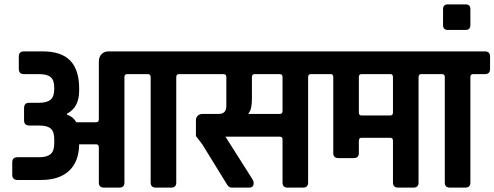

<svg xmlns="http://www.w3.org/2000/svg" viewBox="-20 -858 2261 878"><path d="M477 -623H852Q876 -623 876 -600V-543Q876 -519 852 -519H798Q786 -519 786 -505V-23Q786 0 762 0H693Q669 0 669 -23V-505Q669 -519 657 -519H561Q549 -519 549 -505V-23Q549 0 525 0H456Q432 0 432 -23V-184Q432 -198 420 -198H342Q341 -119 296 -77Q251 -35 168 -35H60Q36 -35 36 -59V-116Q36 -139 60 -139H159Q195 -139 211.5 -153.5Q228 -168 228 -201V-223Q228 -256 212 -270Q196 -284 159 -284H114Q90 -284 90 -308V-363Q90 -388 113 -388H159Q195 -388 211.5 -402.5Q228 -417 228 -450V-458Q228 -491 212 -505Q196 -519 159 -519H90Q66 -519 66 -543V-600Q66 -623 90 -623H175Q261 -623 301.5 -580.5Q342 -538 342 -453V-444Q342 -366 286 -338V-334Q315 -324 329 -299H420Q432 -299 432 -313V-577Q432 -597 444 -610Q456 -623 477 -623Z M1117 -337H1260Q1272 -337 1272 -351V-505Q1272 -519 1260 -519H1144Q1132 -519 1132 -505V-406Q1132 -357 1117 -341ZM1140 -21Q1140 0 1119 0H1040Q1027 0 1019 -13L905 -198L876 -236V-308Q876 -321 884.5 -329Q893 -337 906 -337H980Q1015 -337 1015 -373V-505Q1015 -519 1003 -519H840Q816 -519 816 -544V-600Q816 -623 840 -623H1455Q1479 -623 1479 -600V-543Q1479 -519 1455 -519H1401Q1389 -519 1389 -505V-23Q1389 0 1365 0H1296Q1272 0 1272 -23V-219Q1272 -233 1260 -233H1011L1134 -39Q1140 -29 1140 -21Z M1777 -344V-505Q1777 -518 1767 -519H1633Q1621 -519 1621 -505V-344Q1621 -330 1633 -330H1765Q1777 -330 1777 -344ZM1765 -228H1633Q1621 -228 1621 -214V-158Q1621 -135 1597 -135H1528Q1504 -135 1504 -158V-505Q1504 -518 1494 -519H1443Q1419 -519 1419 -543V-601Q1419 -623 1443 -623H1960Q1984 -623 1984 -600V-543Q1984 -519 1960 -519H1906Q1894 -519 1894 -505V-23Q1894 0 1870 0H1801Q1777 0 1777 -23V-214Q1777 -228 1765 -228Z M2107 0H2038Q2014 0 2014 -23V-505Q2014 -519 2002 -519H1948Q1924 -519 1924 -543V-600Q1924 -623 1948 -623H2197Q2221 -623 2221 -600V-543Q2221 -519 2197 -519H2143Q2131 -519 2131 -505V-23Q2131 0 2107 0Z M2131 -816V-744Q2131 -721 2109 -721H2028Q2006 -721 2006 -744V-816Q2006 -838 2028 -838H2109Q2131 -838 2131 -816Z"/></svg>

Font: Rajdhani
Style: Bold
Weight: 700
Designer: Satya Rajpurohit, Jyotish Sonowal
Foundry: Indian Type Foundry
Version: Version 1.201 February 1, 2022